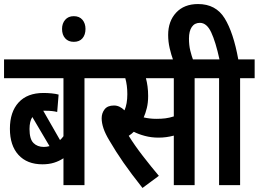

<svg xmlns="http://www.w3.org/2000/svg" viewBox="-20 -916 1280 950"><path d="M470 -529H398V0H294V-133Q273 -119 247.5 -111Q222 -103 190 -103Q114 -103 71.5 -149.5Q29 -196 29 -279Q29 -362 72 -409Q115 -456 195 -456Q215 -456 235.5 -454Q256 -452 270 -448L263 -362Q239 -368 207 -368Q200 -368 194 -368L277 -223Q286 -231 294 -242V-529H0V-622H470ZM126 -278Q126 -228 145.5 -208.5Q165 -189 197 -189Q211 -189 225 -193L140 -337Q126 -315 126 -278Z M287 -773Q287 -800 302.5 -818Q318 -836 345 -836Q373 -836 388 -818Q403 -800 403 -773Q403 -744 388 -726.5Q373 -709 345 -709Q318 -709 302.5 -726.5Q287 -744 287 -773Z M943 -529V0H840V-245Q821 -240 802.5 -237.5Q784 -235 764 -235Q729 -235 697 -243.5Q665 -252 642 -264Q631 -253 617 -244Q646 -197 687 -144Q728 -91 766 -46L685 14Q628 -58 590.5 -112Q553 -166 521 -221Q501 -254 492 -281Q483 -308 483 -331Q483 -356 497.5 -375Q512 -394 544 -394Q572 -394 596 -370Q603 -386 606.5 -406Q610 -426 610 -450Q610 -494 600 -529H458V-622H1016V-529ZM753 -328Q779 -328 798.5 -330.5Q818 -333 840 -340V-529H702Q707 -511 710 -488.5Q713 -466 713 -441Q713 -408 706.5 -381.5Q700 -355 691 -335Q722 -328 753 -328Z M838 -615Q827 -645 819.5 -677.5Q812 -710 812 -743Q812 -811 851.5 -853.5Q891 -896 960 -896Q1048 -896 1091.5 -825.5Q1135 -755 1159 -622H1240V-529H1168V0H1064V-529H1004V-622H1066Q1047 -709 1025 -756Q1003 -803 969 -803Q943 -803 929 -782.5Q915 -762 915 -725Q915 -692 921.5 -665.5Q928 -639 937 -615Z"/></svg>

Font: Noto Sans ExtraCondensed SemiBold
Style: Italic
Weight: 600
Width: 2
Italic angle: -12°
Designer: Monotype Design Team
Foundry: Monotype Imaging Inc.
Version: Version 2.013; ttfautohint (v1.8.4.7-5d5b)